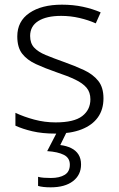

<svg xmlns="http://www.w3.org/2000/svg" viewBox="-20 -562 509 822"><path d="M217 10Q161 10 118.5 0Q76 -10 46 -24V-79Q82 -62 126.5 -50Q171 -38 218 -38Q297 -38 332 -65Q367 -92 367 -137Q367 -167 350.5 -186.5Q334 -206 301.5 -221.5Q269 -237 221 -253Q172 -270 134 -287.5Q96 -305 75 -332Q54 -359 54 -406Q54 -471 106 -506.5Q158 -542 245 -542Q293 -542 335 -533Q377 -524 411 -509L390 -462Q359 -476 320.5 -485Q282 -494 242 -494Q179 -494 144 -472Q109 -450 109 -408Q109 -377 126 -358.5Q143 -340 175.5 -326.5Q208 -313 253 -297Q301 -280 339.5 -262Q378 -244 400.5 -216Q423 -188 423 -141Q423 -93 399 -59.5Q375 -26 329 -8Q283 10 217 10ZM327 142Q327 187 292.5 213.5Q258 240 197 240Q180 240 166.5 238.5Q153 237 143 234V195Q154 198 168 199Q182 200 198 200Q235 200 257 186.5Q279 173 279 143Q279 114 253.5 101Q228 88 182 85L226 0H267L238 59Q264 62 284.5 72Q305 82 316 99.5Q327 117 327 142Z"/></svg>

Font: Noto Sans Symbols Light
Style: Regular
Weight: 300
Version: Version 2.002